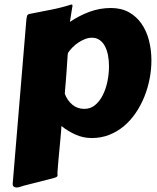

<svg xmlns="http://www.w3.org/2000/svg" viewBox="-20 -580 687 842"><path d="M276.9 -340.8Q273.9 -293.9 271.7 -264.6Q269.5 -235.4 268.1 -217Q266.6 -198.7 265.6 -188.2Q264.6 -177.7 264.2 -168.5Q275.4 -139.2 297.4 -120.8Q319.3 -102.5 350.1 -102.5Q377 -102.5 397.2 -119.4Q417.5 -136.2 430.9 -163.1Q444.3 -189.9 451.2 -223.1Q458 -256.3 458 -289.1Q458 -315.9 453.4 -338.9Q448.7 -361.8 439.5 -378.7Q430.2 -395.5 416.3 -405Q402.3 -414.6 383.3 -414.6Q367.7 -414.6 352.3 -408.4Q336.9 -402.3 322.8 -392.8Q308.6 -383.3 297.1 -371.3Q285.6 -359.4 278.3 -348.1ZM286.6 -483.9Q327.6 -511.7 372.6 -528.3Q417.5 -544.9 466.3 -544.9Q512.2 -544.9 545.7 -526.1Q579.1 -507.3 601.1 -475.3Q623 -443.4 633.5 -401.9Q644 -360.4 644 -314.9Q644 -275.4 636.2 -234.9Q628.4 -194.3 613.3 -156.5Q598.1 -118.7 575.7 -85.4Q553.2 -52.2 524.2 -27.6Q495.1 -2.9 459.5 11.2Q423.8 25.4 382.3 25.4Q345.7 25.4 312.3 10.7Q278.8 -3.9 249.5 -27.3Q249.5 -24.9 248.3 -9.5Q247.1 5.9 245.1 27.8Q243.2 49.8 240.7 75Q238.3 100.1 236.3 122.1Q234.4 144 233.2 159.4Q231.9 174.8 231.9 177.2Q231.9 181.2 232.2 183.8Q232.4 186.5 232.4 189Q232.4 192.9 228.8 195.6Q225.1 198.2 212.4 201.7L84 234.4Q78.6 235.8 69.8 239Q61 242.2 52.7 242.2Q45.9 242.2 40.8 238.8Q35.6 235.4 35.6 226.1L95.2 -488.8Q96.7 -504.9 98.9 -511Q101.1 -517.1 109.9 -519Q154.3 -527.8 201.2 -536.9Q248 -545.9 292.5 -560.1Q296.4 -560.1 297.1 -558.8Q297.9 -557.6 297.9 -555.2Q297.9 -554.2 297.6 -552.2Q297.4 -550.3 296.1 -543.5Q294.9 -536.6 292.7 -522.7Q290.5 -508.8 286.6 -483.9Z"/></svg>

Font: Carter One
Style: Regular
Weight: 400
Designer: vernon adams
Foundry: vernon adams
Version: Version 1.000